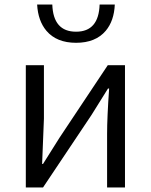

<svg xmlns="http://www.w3.org/2000/svg" viewBox="-20 -828 666 848"><path d="M94 -540H174V-304Q174 -291 166 -104H170L243 -220L456 -540H532V0H453V-236Q453 -309 462 -437H457Q409 -359 384 -320L170 0H94ZM185 -692Q148 -736 144 -808H211Q215 -688 316 -688Q416 -688 420 -808H487Q484 -736 447 -692Q402 -639 316 -639Q230 -639 185 -692Z"/></svg>

Font: Source Han Sans CN Normal
Style: Regular
Weight: 350
Designer: Ryoko NISHIZUKA 西塚涼子 (kana, bopomofo & ideographs); Paul D. Hunt (Latin, Greek & Cyrillic); Sandoll Communications 산돌커뮤니
Foundry: Adobe
Version: Version 2.004;hotconv 1.0.118;makeotfexe 2.5.65603